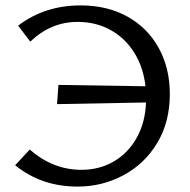

<svg xmlns="http://www.w3.org/2000/svg" viewBox="-20 -684 703 710"><path d="M608 -336Q608 -233 561.5 -155.5Q515 -78 436.5 -36Q358 6 267 6Q133 6 36 -73L90 -131Q176 -56 281 -56Q347 -56 400 -86.5Q453 -117 485 -173.5Q517 -230 520 -305L191 -299L196 -370L518 -365Q510 -436 476 -490Q442 -544 388 -573.5Q334 -603 267 -603Q168 -603 92 -530L47 -589Q145 -664 278 -664Q377 -664 451.5 -622.5Q526 -581 567 -506.5Q608 -432 608 -336Z"/></svg>

Font: Ysabeau SC Medium
Style: Regular
Weight: 500
Designer: Christian Thalmann (Catharsis Fonts)
Version: Version 0.003